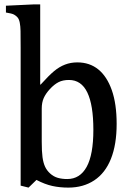

<svg xmlns="http://www.w3.org/2000/svg" viewBox="-20 -846 587 874"><path d="M163 -461H165Q203 -503 226.5 -522.5Q250 -542 276 -552Q302 -562 332 -562Q388 -562 427.5 -530Q467 -498 489 -435.5Q511 -373 511 -282Q511 -188 485 -123Q459 -58 409 -25Q359 8 291 8Q252 8 218 0.5Q184 -7 146 -27L110 8L74 -1V-628Q74 -683 73.5 -705Q73 -727 70 -742.5Q67 -758 60.5 -766Q54 -774 44 -779.5Q34 -785 7 -789V-820L134 -826H163ZM170 -201Q170 -156 173.5 -130.5Q177 -105 185 -87.5Q193 -70 208.5 -56Q224 -42 243 -36.5Q262 -31 286 -31Q344 -31 374.5 -86.5Q405 -142 405 -255Q405 -368 377.5 -425Q350 -482 294 -482Q266 -482 246.5 -472Q227 -462 207.5 -441Q188 -420 179 -399.5Q170 -379 170 -352Z"/></svg>

Font: Myanglish
Style: Regular
Weight: 400
Designer: KyawKyaw ( MaYenGone)
Foundry: TattooFont3D
Version: Version 1.003 December 13, 2014